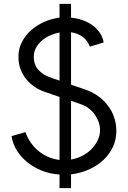

<svg xmlns="http://www.w3.org/2000/svg" viewBox="-20 -900 666 1000"><path d="M586 -216Q586 -173 568 -134.5Q550 -96 518.5 -66.5Q487 -37 443.5 -17.5Q400 2 350 8V80H290V9Q241 6 198.5 -11Q156 -28 123 -54.5Q90 -81 68 -116Q46 -151 40 -191L113 -212Q121 -186 137 -162Q153 -138 175.5 -118Q198 -98 227 -84.5Q256 -71 290 -67V-395L212 -422Q153 -442 114.5 -490.5Q76 -539 76 -605Q76 -646 94 -681Q112 -716 142 -742.5Q172 -769 210.5 -786Q249 -803 290 -808V-880H350V-808Q381 -805 410 -795Q439 -785 461.5 -768.5Q484 -752 499.5 -729.5Q515 -707 520 -679L448 -657Q436 -689 410.5 -708Q385 -727 350 -732V-459L426 -433Q499 -407 542.5 -349.5Q586 -292 586 -216ZM290 -480V-731Q265 -726 241 -715.5Q217 -705 198 -688.5Q179 -672 167.5 -651Q156 -630 156 -605Q156 -562 180.5 -535.5Q205 -509 241 -497ZM501 -222Q501 -263 474.5 -302Q448 -341 399 -358L350 -375V-69Q383 -75 410.5 -89.5Q438 -104 458 -125Q478 -146 489.5 -171Q501 -196 501 -222Z"/></svg>

Font: Gauge
Style: Regular
Weight: 400
Designer: Daniel Pimley
Foundry: Daniel Pimley
Version: Version 2.0